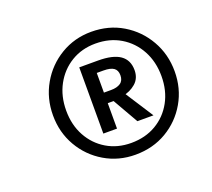

<svg xmlns="http://www.w3.org/2000/svg" viewBox="-94 -870 829 752"><g transform="rotate(-20 320.5 -494.0)"><path d="M352 -750Q425 -750 482.5 -715.5Q540 -681 573.5 -622.5Q607 -564 607 -493Q607 -422 573.5 -364Q540 -306 482.5 -272Q425 -238 352 -238Q282 -238 224.5 -272Q167 -306 133.5 -364Q100 -422 100 -493Q100 -564 133.5 -622.5Q167 -681 224.5 -715.5Q282 -750 352 -750ZM336 -476 388 -486 470 -359H403ZM352 -701Q295 -701 250.5 -674Q206 -647 180.5 -600Q155 -553 155 -493Q155 -433 180.5 -386.5Q206 -340 250.5 -313.5Q295 -287 352 -287Q411 -287 456 -313.5Q501 -340 526.5 -386.5Q552 -433 552 -493Q552 -553 526.5 -600Q501 -647 456 -674Q411 -701 352 -701ZM261 -635H339Q401 -635 431 -614Q461 -593 461 -551Q461 -517 438 -497Q415 -477 382 -471L354 -465H307V-509H348Q373 -509 387.5 -519Q402 -529 402 -551Q402 -572 388.5 -581.5Q375 -591 346 -591H318V-359H261Z"/></g></svg>

Font: Fira Sans Variable
Style: Italic
Weight: 397
Italic angle: -8°
Designer: Carrois Corporate & Edenspiekermann AG
Foundry: Carrois Corporate GbR & Edenspiekermann AG
Version: Version 4.202